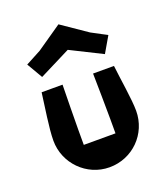

<svg xmlns="http://www.w3.org/2000/svg" viewBox="-130 -786 772 884"><g transform="rotate(-20 256.5 -344.5)"><path d="M258.8 -694.3 135.7 -609.4 60.5 -569.3 105.5 -492.2 258.8 -569.3 413.1 -492.2 458 -569.3 382.8 -609.4ZM334 -132.8H178.7V-206.1C178.7 -279.3 180.7 -352.5 181.6 -426.8H79.1C71.3 -363.3 53.7 -258.8 53.7 -198.2C53.7 -87.9 143.6 4.9 255.9 4.9C369.1 4.9 459 -85 459 -198.2C459 -253.9 440.4 -363.3 433.6 -426.8H331.1C332 -351.6 334 -276.4 334 -201.2Z"/></g></svg>

Font: DropForged
Style: Regular
Weight: 400
Designer: Antoine
Version: Version 1.0